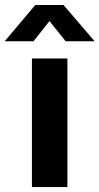

<svg xmlns="http://www.w3.org/2000/svg" viewBox="-76 -760 404 780"><path d="M53.7 0V-522.5H197.8V0ZM60.1 -592.3H-56.2V-593.3L67.4 -739.7H182.1L307.6 -593.3V-592.3H190.9L125 -674.3Z"/></svg>

Font: Inter 28pt
Style: Bold
Weight: 700
Designer: Rasmus Andersson
Foundry: rsms
Version: Version 4.001;git-66647c0bb